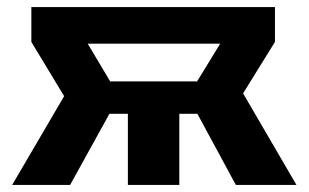

<svg xmlns="http://www.w3.org/2000/svg" viewBox="-20 -525 876 545"><path d="M14.5 0 162 -252 69 -406V-505H760.5V-406L670 -260L821.5 0H649.5L513.5 -251.5L605 -401H229L318 -251.5L179 0ZM343 0V-202H203V-294H628.5V-202H489V0Z"/></svg>

Font: Geologica Cursive SemiBold
Style: Regular
Weight: 600
Designer: Sindre Bremnes, Frode Helland
Foundry: Monokrom Skriftforlag AS
Version: Version 1.010;gftools[0.9.28]